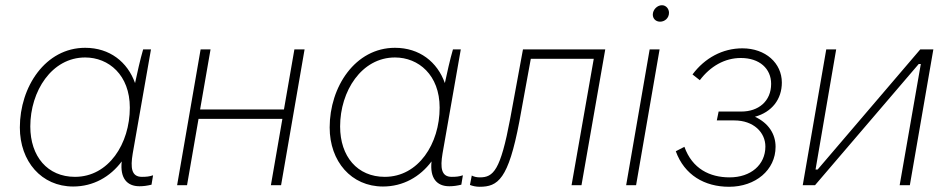

<svg xmlns="http://www.w3.org/2000/svg" viewBox="-20 -709 3634 735"><path d="M514 4C530 4 543 2 560 -2L566 -38C551 -33 540 -32 523 -32C483 -32 479 -67 488 -121L558 -520H528C517 -483 504 -424 497 -391C468 -472 400 -526 306 -526C154 -526 56 -377 56 -221C56 -91 139 5 260 5C337 5 402 -32 446 -91C439 -27 466 4 514 4ZM306 -489C396 -489 477 -422 477 -297C477 -159 396 -32 267 -32C162 -32 96 -110 96 -225C96 -360 178 -489 306 -489Z M1107 -520 1067 -290H746L786 -520H748L658 0H696L740 -254H1061L1017 0H1056L1146 -520Z M1700 4C1716 4 1729 2 1746 -2L1752 -38C1737 -33 1726 -32 1709 -32C1669 -32 1665 -67 1674 -121L1744 -520H1714C1703 -483 1690 -424 1683 -391C1654 -472 1586 -526 1492 -526C1340 -526 1242 -377 1242 -221C1242 -91 1325 5 1446 5C1523 5 1588 -32 1632 -91C1625 -27 1652 4 1700 4ZM1492 -489C1582 -489 1663 -422 1663 -297C1663 -159 1582 -32 1453 -32C1348 -32 1282 -110 1282 -225C1282 -360 1364 -489 1492 -489Z M1816 6C1886 6 1926 -22 1968 -243L2012 -484H2253L2168 0H2206L2297 -520H1982L1933 -254C1896 -57 1869 -30 1817 -30C1806 -30 1795 -32 1786 -37L1779 -1C1789 3 1802 6 1816 6Z M2377 0H2415L2505 -520H2467ZM2507 -626C2525 -626 2541 -640 2541 -660C2541 -675 2530 -689 2514 -689C2496 -689 2479 -672 2479 -653C2479 -638 2490 -626 2507 -626Z M2771 6C2872 6 2949 -58 2949 -147C2949 -196 2922 -238 2870 -262C2935 -280 2973 -329 2973 -393C2973 -467 2911 -524 2822 -524C2746 -524 2678 -487 2631 -424L2659 -402C2699 -455 2754 -487 2816 -487C2888 -487 2932 -446 2932 -388C2932 -321 2883 -282 2818 -282H2731L2724 -248H2791C2865 -248 2910 -202 2910 -148C2910 -78 2854 -30 2773 -30C2697 -30 2630 -63 2600 -147L2567 -130C2600 -39 2677 6 2771 6Z M3053 0H3100L3497 -464H3505L3424 0H3463L3553 -520H3503L3110 -60H3102L3181 -520H3143Z"/></svg>

Font: Fixel Text 20240404 ExtraLight
Style: Italic
Weight: 200
Width: 4
Italic angle: -10°
Designer: AlfaBravo + MacPaw
Foundry: Kyrylo Tkachov, Marchela Mozhyna, Serhii Makarenko, Maria Weinstein, Zakhar Kryvoshyya
Version: Version 1.211;Glyphs 3.2 (3225)